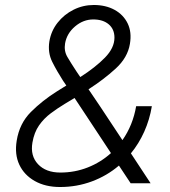

<svg xmlns="http://www.w3.org/2000/svg" viewBox="-20 -735 682 770"><path d="M221 15Q162 15 119.5 -9Q77 -33 57.5 -74.5Q38 -116 47 -171Q58 -240 104 -286Q150 -332 209 -369L246 -392L233 -411Q208 -450 189.5 -487Q171 -524 178 -569Q185 -611 211 -644Q237 -677 275 -696Q313 -715 356 -715Q404 -715 439.5 -695.5Q475 -676 492 -641Q509 -606 501 -559Q492 -504 444 -460Q396 -416 335 -377L383 -306L471 -173Q513 -233 526 -309H589Q580 -255 558.5 -207Q537 -159 505 -120L584 0H504L457 -71Q409 -30 348.5 -7.5Q288 15 221 15ZM287 -448 302 -426Q363 -465 401 -504Q439 -543 439 -584Q439 -618 416 -637.5Q393 -657 354 -657Q314 -657 281 -629Q248 -601 241 -561Q236 -531 250 -507Q264 -483 287 -448ZM110 -163Q101 -110 132.5 -76.5Q164 -43 222 -43Q280 -43 332 -63.5Q384 -84 425 -121L324 -274L279 -342L239 -318Q211 -301 183.5 -280.5Q156 -260 136.5 -232Q117 -204 110 -163Z"/></svg>

Font: Figtree Light
Style: Italic
Weight: 300
Italic angle: -9.5°
Foundry: Erik Kennedy
Version: Version 2.001; ttfautohint (v1.8.4.7-5d5b);gftools[0.9.27]